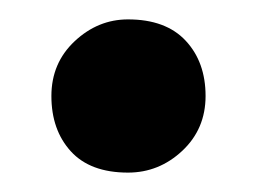

<svg xmlns="http://www.w3.org/2000/svg" viewBox="-20 -365 265 198"><path d="M112 -187Q73 -187 53 -209Q33 -231 33 -266Q33 -300 57 -322.5Q81 -345 112 -345Q151 -345 171.5 -323Q192 -301 192 -266Q192 -232 168 -209.5Q144 -187 112 -187Z"/></svg>

Font: Petrona ExtraBold
Style: Regular
Weight: 800
Designer: Ringo R. Seeber
Foundry: Ringo R. Seeber
Version: Version 2.001; ttfautohint (v1.8.3)